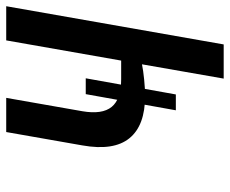

<svg xmlns="http://www.w3.org/2000/svg" viewBox="-81 -659 740 618"><g transform="rotate(-90 289.0 -350.0)"><path d="M345 0 391 -263Q372 -259 342 -256Q312 -253 289 -253Q194 -253 153 -303.5Q112 -354 130 -455L173 -700H283L240 -455Q229 -391 254 -360.5Q279 -330 343 -330H403L468 -700H578L455 0ZM243 -154 295 -444H346L294 -154Z"/></g></svg>

Font: Cuprum SemiBold
Style: Italic
Weight: 600
Italic angle: -10°
Version: Version 3.000